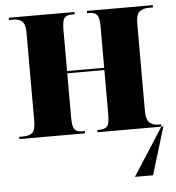

<svg xmlns="http://www.w3.org/2000/svg" viewBox="-53 -585 775 845"><g transform="rotate(-5 334.5 -163.0)"><path d="M509 210 644 0V-10H651L653 0L589 210ZM17 0H307V-10H293Q272 -10 262 -22Q252 -34 252 -74V-270H416V-74Q416 -34 406 -22Q396 -10 371 -10H362V0H653V-10H633Q608 -10 593 -23.5Q578 -37 578 -74V-462Q578 -501 593 -513.5Q608 -526 635 -526H653V-536H362V-526H373Q396 -526 406 -513.5Q416 -501 416 -463V-280H252V-462Q252 -501 261 -513.5Q270 -526 295 -526H307V-536H17V-526H38Q61 -526 75 -513.5Q89 -501 89 -463V-74Q89 -34 75.5 -22Q62 -10 34 -10H17Z"/></g></svg>

Font: Noto Serif Display SemiCondensed Extra
Style: Regular
Weight: 800
Width: 4
Designer: Monotype Design Team
Foundry: Monotype Imaging Inc.
Version: Version 1.900